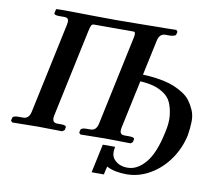

<svg xmlns="http://www.w3.org/2000/svg" viewBox="-89 -748 1143 1040"><g transform="rotate(10 483.0 -227.5)"><path d="M958.5 -96.2Q942.9 -22.9 900.4 37.8Q857.9 98.6 796.4 134.3Q734.9 169.9 668 169.9Q604 169.9 561.5 148.9L559.6 147.9L557.6 147Q557.1 149.9 555.7 150.9H557.1Q555.7 152.8 547.4 191.9H480L513.7 34.2H581.5Q571.8 80.1 591.3 102.1Q618.2 134.3 667.5 133.8Q719.7 133.8 764.6 81.5Q809.6 29.3 834 -85Q848.1 -142.6 843.3 -185.1Q838.4 -227.5 825 -256.1Q811.5 -284.7 783.9 -302.5Q756.3 -320.3 725.3 -328.6Q694.3 -336.9 654.3 -338.9L598.1 -75.2Q593.8 -54.2 599.1 -44.7Q604.5 -35.2 621.6 -35.2H647.5Q677.2 -35.2 674.8 -22.9L671.9 -7.8L660.6 1Q561 -1 522 -1L384.8 1L376.5 -7.8L379.9 -22.9Q382.3 -35.2 412.6 -35.2H433.6Q465.8 -35.2 474.1 -75.2L576.7 -558.1Q581.5 -576.7 580.8 -587.4Q580.1 -598.1 571.3 -598.1H353Q343.8 -598.1 339.1 -589.4Q334.5 -580.6 329.6 -557.1L227.1 -75.2Q218.8 -35.2 251.5 -35.2H272.5Q302.2 -35.2 299.8 -22.9L296.9 -7.8L284.7 1Q189.9 -1 151.4 -1L9.8 1L1.5 -7.8L4.9 -22.9Q7.3 -35.2 37.6 -35.2H63.5Q95.7 -35.2 104 -75.2L209.5 -570.8Q214.4 -594.2 209 -602.5Q203.6 -610.8 189 -610.8H159.7Q129.9 -610.8 132.3 -623L137.2 -645L160.2 -646H206.5Q238.3 -645 284.2 -645Q331.1 -645 354 -644Q369.6 -644 408.9 -643.6Q448.2 -643.1 468.8 -643.1Q486.3 -643.1 519.3 -643.6Q552.2 -644 569.8 -644Q594.2 -645 655.3 -645Q655.8 -645 670.7 -645.3Q685.5 -645.5 707 -645.8Q728.5 -646 744.1 -646L798.3 -647L805.7 -638.2L802.2 -623Q801.8 -620.6 799.3 -618.4Q796.9 -616.2 792.5 -614.7Q788.1 -613.3 782.2 -612.1Q776.4 -610.8 770 -610.8H741.7Q711.4 -608.9 703.6 -570.8L662.1 -377Q692.9 -376 720.9 -372.8Q749 -369.6 780 -363Q811 -356.4 836.2 -345.9Q861.3 -335.4 886.2 -319.8Q911.1 -304.2 926.5 -283.4Q941.9 -262.7 954.1 -235.1Q966.3 -207.5 965.8 -173.1Q965.3 -138.7 958.5 -96.2Z"/></g></svg>

Font: Linux Libertine Slanted
Style: Semibold Slanted
Weight: 600
Designer: Philipp H. Poll
Foundry: Philipp H. Poll
Version: Version 5.1.1